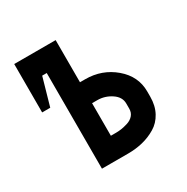

<svg xmlns="http://www.w3.org/2000/svg" viewBox="-122 -606 694 713"><g transform="rotate(-30 225.0 -250.0)"><path d="M207 -229V-89.4H229.5Q240.2 -89.4 252.2 -91.1Q264.2 -92.8 280 -97.7Q295.9 -102.5 306.2 -114Q316.4 -125.5 316.4 -142.1V-164.6Q316.4 -192.4 289.1 -210.7Q261.7 -229 229.5 -229ZM229.5 -318.8Q300.8 -318.8 353.5 -274.2Q406.2 -229.5 406.2 -164.6V-142.1Q406.2 -103.5 390.6 -74.7Q375 -45.9 348.6 -30.3Q322.3 -14.6 292.5 -7.3Q262.7 0 229.5 0H117.2V-410.2H97.7L64 -292H29.3V-499.5H207V-318.8Z"/></g></svg>

Font: Anka/Coder Narrow
Style: Bold
Weight: 700
Width: 3
Monospace: yes
Version: Version 001.100